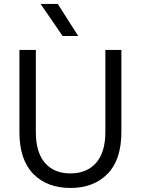

<svg xmlns="http://www.w3.org/2000/svg" viewBox="-20 -930 704 960"><path d="M77.1 -270V-680.2H159.2V-270Q159.2 -168 204.8 -115.5Q250.5 -63 332 -63Q414.1 -63 460.4 -115.7Q506.8 -168.5 506.8 -270V-680.2H586.9V-270Q586.9 -131.3 517.8 -60.8Q448.7 9.8 332 9.8Q215.3 9.8 146.2 -60.8Q77.1 -131.3 77.1 -270ZM183.1 -910.2H269L371.1 -750H293Z"/></svg>

Font: TASA Orbiter Text
Style: Regular
Weight: 400
Designer: Weizhong Zhang
Version: Version 1.000;Glyphs 3.1.2 (3151)